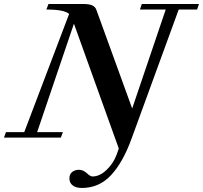

<svg xmlns="http://www.w3.org/2000/svg" viewBox="-54 -683 1008 953"><path d="M-34.2 0 -24.4 -27.3H66.4L289.1 -613.8Q265.1 -635.7 176.3 -635.7L186.5 -663.1H360.4Q388.7 -663.1 403.8 -656.2Q418.9 -649.4 424.3 -634.3L602.1 -144.5L768.6 -635.7H640.6L649.9 -663.1H933.6L924.3 -635.7H833L598.6 6.3Q556.2 123 497.1 186.5Q438 250 352.1 250Q323.7 250 307.1 237.5Q290.5 225.1 290.5 202.1Q290.5 181.6 304.2 170.7Q317.9 159.7 337.9 159.7Q359.4 159.7 378.9 178.2Q394.5 192.9 405.3 192.9Q440.9 192.9 475.1 160.2Q509.3 127.4 524.9 84.5L535.6 54.2L313 -565.4L130.4 -27.3H258.3L248 0Z"/></svg>

Font: Elstob SemiBold
Style: Italic
Weight: 600
Italic angle: -20°
Designer: Peter S. Baker
Version: Version 1.015